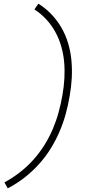

<svg xmlns="http://www.w3.org/2000/svg" viewBox="-20 -861 540 1042"><path d="M22 161 4 129Q48 105 88 74Q128 43 161.5 5.5Q195 -32 221.5 -74.5Q248 -117 267 -162Q286 -207 298.5 -253Q311 -299 319 -346Q327 -391 329.5 -436.5Q332 -482 328 -525.5Q324 -569 312 -610.5Q300 -652 279.5 -689Q259 -726 230.5 -756.5Q202 -787 167 -810L188 -841Q227 -817 258.5 -784Q290 -751 313 -711.5Q336 -672 349.5 -627Q363 -582 367.5 -534.5Q372 -487 369.5 -438Q367 -389 358 -340Q350 -291 336.5 -242Q323 -193 302.5 -145.5Q282 -98 254 -53Q226 -8 190 31.5Q154 71 111.5 104Q69 137 22 161Z"/></svg>

Font: Iosevka SS04 Extralight
Style: Italic
Weight: 200
Italic angle: -9°
Monospace: yes
Designer: Belleve Invis
Foundry: Belleve Invis
Version: Version 19.0.0; ttfautohint (v1.8.4)